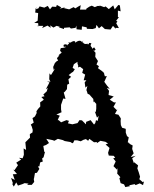

<svg xmlns="http://www.w3.org/2000/svg" viewBox="-20 -751 627 780"><path d="M129 -722 124 -709 123 -700 135 -698C134 -688 134 -677 133 -667L119 -658L135 -657L136 -644L129 -646H156L151 -637L173 -647L186 -638L184 -648L197 -639L210 -646L223 -642L219 -640L240 -633V-638L263 -640L268 -635L287 -638L290 -647L291 -632L312 -630L313 -644L332 -640L333 -634L356 -633L369 -637L372 -650L382 -636L393 -645L406 -633L429 -631L439 -646L450 -634V-638L463 -637L452 -657L457 -663L452 -667L463 -681L459 -682V-708L470 -705L467 -729L461 -731L446 -713L440 -729L422 -714L409 -725L403 -722L381 -730L388 -726L377 -727L365 -722L353 -728L343 -724L331 -716L330 -712H305L308 -730C301 -726 293 -722 286 -717L279 -722L261 -713L240 -718L244 -721L223 -716L229 -721L211 -731L208 -723L192 -724L183 -713L174 -727L160 -720L141 -725L136 -717L122 -712ZM364 -545C371 -551 368 -549 363 -558C363 -561 353 -550 354 -554C355 -562 341 -562 353 -576C350 -571 349 -579 342 -576C341 -572 337 -567 335 -574C331 -570 312 -572 318 -587C312 -576 316 -584 315 -576C311 -588 300 -589 285 -577C288 -584 281 -586 273 -582C265 -579 275 -578 256 -578C269 -571 252 -575 253 -564C254 -575 239 -570 239 -569C234 -555 250 -564 248 -560C229 -552 227 -561 225 -549C223 -542 224 -546 233 -535V-541C223 -526 213 -531 223 -528C211 -524 223 -513 221 -524C207 -511 211 -518 216 -505L210 -502L203 -495L196 -479L198 -467L204 -473L187 -446L181 -453L180 -429L185 -419L171 -420L181 -416L166 -388L174 -394L170 -380L156 -367L161 -360L148 -357L158 -346L143 -335L144 -312L145 -320L135 -309L128 -299L129 -292L122 -278L112 -271L117 -253L105 -245L109 -237L113 -223L112 -213L104 -208L101 -205L102 -192L83 -173C84 -163 85 -152 86 -142L76 -148L77 -123L76 -119L72 -108L57 -110L66 -103L46 -90L53 -80L39 -60L34 -62L49 -44L32 -43L40 -20L25 -28L33 -5H29L36 7L46 -10L53 3L71 -3L80 -7L96 -5L90 0H109L119 -12L117 -25H118L122 -48L130 -49L140 -65L134 -75H140L143 -91L154 -95L151 -107L157 -112L163 -135L160 -133L156 -158L167 -162L179 -170L168 -187L193 -182L201 -179L215 -187L235 -182L243 -178L266 -174L274 -169L278 -172L282 -181H293L308 -177L319 -183L329 -186L338 -179L343 -187L362 -173L374 -174L373 -169L388 -179L408 -175L419 -168L409 -164L425 -150L419 -130L422 -119L442 -118L448 -110L440 -108L450 -95L441 -76L455 -62L457 -69V-53L456 -46L469 -31L465 -27L470 -7L484 -2L489 9L509 5L504 2L527 -3L531 1L550 -7H546L561 1L565 -14L560 -11L546 -23L549 -33C546 -45 542 -56 538 -67L541 -79L525 -92L524 -88L517 -108L531 -118L511 -113L523 -128L517 -146L519 -160L502 -169L509 -168L499 -173L503 -193L496 -198L491 -212V-225L490 -228L476 -232L471 -243L470 -260L471 -269L469 -273L461 -285L447 -288L457 -307L454 -304L441 -317L451 -335H443L426 -346L442 -359L421 -365L423 -382L414 -394L426 -390L415 -403L402 -421L404 -419L414 -442L406 -441L400 -461L404 -452L396 -461L378 -474L382 -482L372 -489L378 -503L367 -520L368 -535V-537L359 -547ZM294 -508 295 -492 298 -484 297 -477 305 -480 318 -470 314 -455 326 -448 320 -425H331L324 -416L327 -395L335 -402L331 -385L333 -380L336 -370L343 -367L359 -349L360 -335L362 -339L371 -329V-309L369 -295L365 -299L374 -273L381 -280L376 -256L392 -252L370 -263L367 -251L362 -245L348 -263L330 -256L329 -246L313 -262L303 -263L295 -251L274 -246L256 -250L260 -260L250 -263L228 -254L226 -256L218 -263L194 -262L211 -255L219 -274L223 -281L209 -286L230 -295L228 -307V-325C231 -334 234 -342 237 -351L246 -349L245 -354L239 -375L244 -379L252 -389L253 -407L261 -411L258 -429L269 -439L259 -446L274 -458H276L284 -470L275 -475L280 -490L296 -501L295 -516Z"/></svg>

Font: Charger Distortion
Style: 1
Weight: 400
Designer: Jasper
Foundry: Cannot Into Space Fonts
Version: Version 0.98